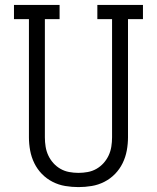

<svg xmlns="http://www.w3.org/2000/svg" viewBox="-20 -755 640 783"><path d="M300 8Q273 8 246 3.5Q219 -1 194.5 -13.5Q170 -26 151 -45.5Q132 -65 120 -89.5Q108 -114 103 -141Q98 -168 98 -195V-677H37V-735H223V-677H163V-195Q163 -176 166 -157Q169 -138 177 -121Q185 -104 197.5 -90Q210 -76 226.5 -66.5Q243 -57 262 -53.5Q281 -50 300 -50Q319 -50 338 -53.5Q357 -57 373.5 -66.5Q390 -76 402.5 -90Q415 -104 423 -121Q431 -138 434 -157Q437 -176 437 -195V-677H377V-735H563V-677H502V-195Q502 -168 497 -141Q492 -114 480 -89.5Q468 -65 449 -45.5Q430 -26 405.5 -13.5Q381 -1 354 3.5Q327 8 300 8Z"/></svg>

Font: Iosevka Curly Slab LtEx
Style: Regular
Weight: 300
Width: 7
Monospace: yes
Designer: Belleve Invis
Foundry: Belleve Invis
Version: Version 11.1.0; ttfautohint (v1.8.3)